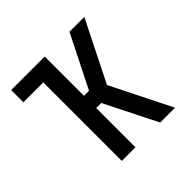

<svg xmlns="http://www.w3.org/2000/svg" viewBox="-139 -649 778 778"><g transform="rotate(-45 250.0 -260.0)"><path d="M138 0V-450H24V-520H216V-295H245L358 -520H443L313 -260L443 0H358L245 -225H216V0Z"/></g></svg>

Font: Iosevka SS18
Style: Regular
Weight: 400
Monospace: yes
Designer: Belleve Invis
Foundry: Belleve Invis
Version: Version 25.1.1; ttfautohint (v1.8.4)